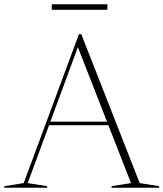

<svg xmlns="http://www.w3.org/2000/svg" viewBox="-27 -874 761 894"><path d="M195 -291V-307.5H495.5V-291ZM623.5 -21.5 714 -7V0H492.5V-7L583 -21.5L331.5 -665H339.5L102 -21.5L192.5 -7V0H-7V-7L83.5 -21.5L340.5 -715H351.5ZM214 -828.5V-854H473V-828.5Z"/></svg>

Font: Newsreader 60pt ExtraLight
Style: Regular
Weight: 250
Designer: Hugues Gentile
Foundry: Production Type
Version: Version 1.003